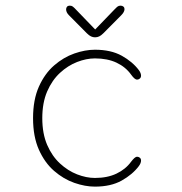

<svg xmlns="http://www.w3.org/2000/svg" viewBox="-20 -668 659 697"><path d="M324.5 9.5Q289 9.5 249.8 -4.2Q210.5 -18 176.5 -47.5Q142.5 -77 121.2 -124.5Q100 -172 100 -239Q100 -306 121.2 -353.5Q142.5 -401 176.5 -430.5Q210.5 -460 249.8 -473.8Q289 -487.5 324.5 -487.5Q382.5 -487.5 421.8 -465.8Q461 -444 484 -413.5Q488.5 -407.5 490.2 -402.5Q492 -397.5 492 -393.5Q492 -386.5 487.5 -382.8Q483 -379 478 -379Q473 -379 467.8 -383.5Q462.5 -388 456 -397Q436 -425 403 -440.5Q370 -456 324.5 -456Q293.5 -456 260 -443Q226.5 -430 197.8 -403.5Q169 -377 151.2 -336Q133.5 -295 133.5 -239Q133.5 -183 151.2 -142Q169 -101 197.8 -74.5Q226.5 -48 260 -35Q293.5 -22 324.5 -22Q370 -22 403 -37.8Q436 -53.5 456 -81Q462.5 -89.5 467.8 -94.2Q473 -99 478 -99Q483 -99 487.5 -95.5Q492 -92 492 -85Q492 -80.5 490 -75.5Q488 -70.5 484 -65Q461 -34.5 421.8 -12.5Q382.5 9.5 324.5 9.5ZM420 -612.5 355 -547Q347 -539 340 -535.8Q333 -532.5 325 -532.5Q317.5 -532.5 310.5 -535.8Q303.5 -539 295.5 -547L230.5 -612.5Q220 -623 220 -634Q220 -640 223.5 -643.8Q227 -647.5 233 -647.5Q240 -647.5 244.2 -644.2Q248.5 -641 256 -633L325.5 -561L394.5 -632.5Q402 -640.5 406.5 -644Q411 -647.5 417.5 -647.5Q424 -647.5 428 -644Q432 -640.5 432 -635Q432 -624.5 420 -612.5Z"/></svg>

Font: Sono ExtraLight
Style: Regular
Weight: 200
Designer: Tyler Finck
Foundry: Tyler Finck
Version: Version 2.112